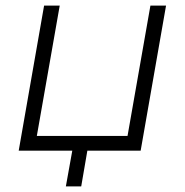

<svg xmlns="http://www.w3.org/2000/svg" viewBox="-20 -540 662 688"><path d="M138 -520 47 0H239L216 128H271L293 0H484L575 -520H519L437 -53H112L194 -520Z"/></svg>

Font: Fixel Display 20240404 Light
Style: Italic
Weight: 300
Italic angle: -10°
Designer: AlfaBravo + MacPaw
Foundry: Kyrylo Tkachov, Marchela Mozhyna, Serhii Makarenko, Maria Weinstein, Zakhar Kryvoshyya
Version: Version 1.211;Glyphs 3.2 (3225)